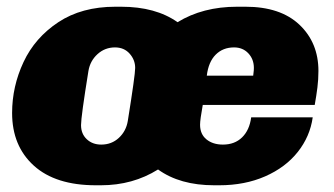

<svg xmlns="http://www.w3.org/2000/svg" viewBox="-20 -541 993 571"><path d="M323 -521H340Q443 -521 508 -475Q583 -521 685 -521H710Q814 -521 870.5 -467.5Q927 -414 927 -330Q927 -305 924 -281Q921 -257 916 -229H583Q575 -185 575 -170Q575 -142 594 -126.5Q613 -111 643 -111Q678 -111 700 -132.5Q722 -154 727 -192H910Q902 -135 865.5 -89Q829 -43 768.5 -16.5Q708 10 632 10H617Q515 10 450 -37Q375 10 280 10H265Q145 10 80.5 -48.5Q16 -107 16 -205Q16 -284 50 -356.5Q84 -429 153.5 -475Q223 -521 323 -521ZM281 -111Q312 -111 333.5 -131Q355 -151 360 -181Q382 -318 382 -339Q382 -363 365.5 -381.5Q349 -400 322 -400Q292 -400 270 -380Q248 -360 243 -330Q221 -194 221 -169Q221 -143 238 -127Q255 -111 281 -111ZM733 -316Q733 -319 734 -325Q735 -331 735 -339Q735 -365 718.5 -382.5Q702 -400 676 -400Q643 -400 621.5 -378.5Q600 -357 595 -316Z"/></svg>

Font: Chivo Black Italic
Style: Regular
Weight: 900
Italic angle: -8.05°
Designer: Hector Gatti
Foundry: Omnibus-Type
Version: Version 1.007